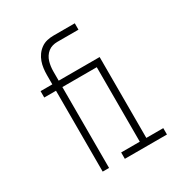

<svg xmlns="http://www.w3.org/2000/svg" viewBox="-171 -863 942 991"><g transform="rotate(-30 300.0 -367.5)"><path d="M156 0V-482H86V-520H156V-575Q156 -595 158.5 -614.5Q161 -634 167.5 -652.5Q174 -671 185.5 -687Q197 -703 213 -714.5Q229 -726 248 -730.5Q267 -735 287 -735H414V-697H287Q273 -697 259 -693Q245 -689 233.5 -680Q222 -671 214 -658.5Q206 -646 202 -632.5Q198 -619 196 -604.5Q194 -590 194 -575V-520H341V-482H194V0ZM288 0V-38H399V-482H298V-520H438V-38H539V0Z"/></g></svg>

Font: Iosevka Extralight Extended
Style: Regular
Weight: 200
Width: 7
Monospace: yes
Designer: Belleve Invis
Foundry: Belleve Invis
Version: Version 32.5.0; ttfautohint (v1.8.4)